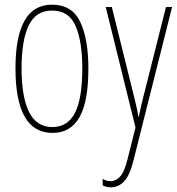

<svg xmlns="http://www.w3.org/2000/svg" viewBox="-20 -557 754 819"><path d="M357 -264Q357 -124 319 -57Q281 10 204 10Q46 10 46 -266Q46 -400 84.5 -468.5Q123 -537 202 -537Q287 -537 322 -464Q357 -391 357 -264ZM72 -266Q72 -143 104 -79Q136 -15 203 -15Q269 -15 300 -76Q331 -137 331 -265Q331 -380 302.5 -446Q274 -512 202 -512Q133 -512 102.5 -448.5Q72 -385 72 -266ZM431 -527H457L553 -140Q561 -108 564 -93.5Q567 -79 568 -72.5Q569 -66 570 -59H572Q578 -89 582.5 -107.5Q587 -126 591 -142L688 -527H714L550 125Q534 191 509.5 216.5Q485 242 453 242Q443 242 435 240Q427 238 418 234V206Q435 216 453 216Q472 216 491 197.5Q510 179 524 122L558 -13Z"/></svg>

Font: Noto Sans ExtraCondensed Thin
Style: Regular
Weight: 100
Width: 2
Designer: Monotype Design Team
Foundry: Monotype Imaging Inc.
Version: Version 2.013; ttfautohint (v1.8.4.7-5d5b)